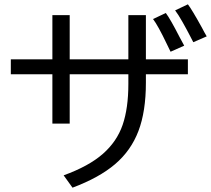

<svg xmlns="http://www.w3.org/2000/svg" viewBox="-20 -848 975 887"><path d="M315 19 274 -38Q390 -80 455 -137Q520 -194 546.5 -271Q573 -348 573 -460V-505H302V-277H222V-505H30V-574H222V-778H302V-574H573V-778H654V-574H848V-505H654V-466Q654 -333 619.5 -242.5Q585 -152 511.5 -89.5Q438 -27 315 19ZM751 -644Q710 -730 687 -760L746 -788Q767 -760 810 -676L831 -637L768 -609ZM858 -682Q842 -713 822.5 -747.5Q803 -782 789 -800L848 -828Q866 -805 913 -720Q923 -700 935 -680L873 -653Z"/></svg>

Font: Kakao Big Sans
Style: Regular
Weight: 400
Designer: Park Young-rak; Lee Sang-min; Kim Jung-jin; Min Bon; Park Min-gyu;
Foundry: Kakao Corporation
Version: Version 2.003